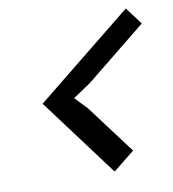

<svg xmlns="http://www.w3.org/2000/svg" viewBox="-71 -762 642 714"><g transform="rotate(-10 250.5 -405.0)"><path d="M248 -359 386 -175 305 -110 85 -405 451 -700 500 -635 271 -450 204 -405Z"/></g></svg>

Font: Sinkin Sans 400 Italic
Style: Italic
Weight: 400
Italic angle: -112°
Designer: Keith Bates
Foundry: K-Type
Version: Sinkin Sans (version 1.0)  by Keith Bates   •   © 2014   www